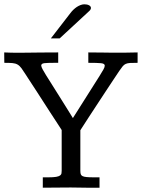

<svg xmlns="http://www.w3.org/2000/svg" viewBox="-23 -874 661 894"><path d="M-3.4 -629.9Q10.7 -628.9 29.1 -628.7Q47.4 -628.4 62.5 -628.4Q83 -628.4 102.5 -628.7Q122.1 -628.9 143.8 -629.2Q165.5 -629.4 190.7 -629.6Q215.8 -629.9 248 -629.9V-581.5H229.5Q197.3 -581.5 183.1 -579.8Q168.9 -578.1 168.9 -568.4Q169.9 -561.5 175.8 -550.5Q181.6 -539.6 191.4 -523.9Q191.9 -522.9 201.4 -508.1Q210.9 -493.2 224.6 -471.2Q238.3 -449.2 254.2 -424.1Q270 -398.9 283.7 -377Q297.4 -355 306.6 -340.1Q315.9 -325.2 316.4 -324.2L440.9 -521Q452.1 -539.1 458.5 -550.3Q464.8 -561.5 464.8 -568.4Q464.8 -578.1 447 -579.8Q429.2 -581.5 388.2 -581.5V-629.9Q416.5 -629.4 441.9 -629.4Q452.6 -629.4 463.9 -629.2Q475.1 -628.9 485.1 -628.9Q495.1 -628.9 503.2 -628.9Q511.2 -628.9 516.6 -628.9Q540 -628.9 564.2 -628.9Q588.4 -628.9 617.7 -629.9V-581.5Q595.7 -581.5 583 -580.8Q570.3 -580.1 562.3 -576.4Q554.2 -572.8 547.9 -564.9Q541.5 -557.1 532.2 -543.5Q521 -526.9 503.7 -500.7Q486.3 -474.6 466.6 -444.6Q446.8 -414.6 426.8 -384Q406.7 -353.5 390.4 -328.4Q374 -303.2 363.3 -286.4Q352.5 -269.5 351.1 -267.6V-79.6Q351.1 -69.8 352.8 -63.7Q354.5 -57.6 360.8 -54.2Q367.2 -50.8 379.6 -49.6Q392.1 -48.3 414.1 -48.3H440.4V0Q410.2 0 379.4 0Q348.6 0 306.6 -1Q269 -1 236.1 -0.5Q203.1 0 176.3 0V-48.3H202.1Q225.6 -48.3 238.3 -50.5Q251 -52.7 256.6 -56.9Q262.2 -61 263.2 -66.4Q264.2 -71.8 264.2 -78.6V-268.6Q263.2 -270 255.9 -281.5Q248.5 -293 236.8 -310.8Q225.1 -328.6 210.7 -350.8Q196.3 -373 181.4 -396.2Q166.5 -419.4 152.1 -441.7Q137.7 -463.9 126 -481.7Q114.3 -499.5 106.9 -511Q99.6 -522.5 98.6 -523.9Q85.4 -544.9 76.9 -556.4Q68.4 -567.9 58.6 -573.5Q48.8 -579.1 34.9 -580.3Q21 -581.5 -2.9 -581.5Q-2.9 -593.8 -3.2 -606Q-3.4 -618.2 -3.4 -629.9ZM305.2 -813.5Q311 -821.3 318.6 -828.6Q326.2 -835.9 334.7 -841.6Q343.3 -847.2 352.3 -850.6Q361.3 -854 370.1 -854Q382.8 -854 391.6 -849.4Q400.4 -844.7 400.4 -836.9Q400.4 -830.1 393.1 -823.2L254.9 -695.3H213.9Z"/></svg>

Font: Kameron
Style: Regular
Weight: 400
Version: Version 1.000